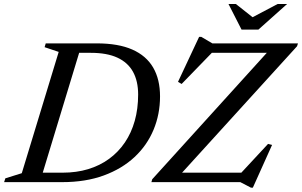

<svg xmlns="http://www.w3.org/2000/svg" viewBox="-43 -886 1470 934"><path d="M261.5 -46Q329 -46 386 -63.2Q443 -80.5 488 -113.5Q533 -146.5 564.5 -193Q596 -239.5 612.5 -298.2Q629 -357 629 -426Q629 -491.5 604 -536.8Q579 -582 528.2 -605.5Q477.5 -629 399 -629H286.5L297.5 -675H427.5Q532.5 -675 600.5 -645Q668.5 -615 702 -557.5Q735.5 -500 735.5 -417Q735.5 -330.5 704 -254.8Q672.5 -179 611.5 -122Q550.5 -65 462 -32.5Q373.5 0 259.5 0H91L109 -46ZM242.5 -633.5 174 -656.5 179.5 -675H356L151 0H-23L-17 -18.5L63 -43.5ZM1406.5 -675 1402 -661 830 -32 806.5 -46H1131L1261 -186L1280.5 -181L1187 27H1178L1126 0H693.5L697.5 -14L1268 -643.5L1300.5 -629H987.5L840.5 -477.5L823 -488L925.5 -706.5H936.5L990 -675ZM1353.5 -866.5 1214 -742H1132L1068.5 -866.5H1104.5L1193 -796.5H1175L1307.5 -866.5Z"/></svg>

Font: Newsreader 24pt Medium
Style: Italic
Weight: 500
Italic angle: -17°
Designer: Hugues Gentile
Foundry: Production Type
Version: Version 1.003